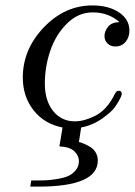

<svg xmlns="http://www.w3.org/2000/svg" viewBox="-20 -467 502 715"><path d="M64.9 -178.2Q64.9 -283.2 143.1 -365Q221.2 -446.8 324.2 -446.8Q384.3 -446.8 423.1 -420.9Q461.9 -395 461.9 -353Q461.9 -328.1 447.5 -311Q433.1 -293.9 409.2 -293.9Q392.1 -293.9 380.6 -304.9Q369.1 -315.9 369.1 -333Q369.1 -350.1 382.1 -366.9Q395 -383.8 424.8 -384.8Q383.8 -420.9 325.2 -420.9Q271 -420.9 229 -378.9Q187 -336.9 167 -277.3Q147 -217.8 147 -155.8Q147 -91.8 178 -53.5Q209 -15.1 258.8 -15.1Q293 -15.1 333.5 -35.2Q374 -55.2 401.9 -106Q402.8 -107.9 405 -112.5Q407.2 -117.2 408.7 -119.1Q410.2 -121.1 412.1 -124Q414.1 -127 417 -127.9Q419.9 -128.9 423.8 -128.9Q429.7 -128.9 432.4 -123Q435.1 -117.2 430.2 -106Q422.4 -88.9 409.2 -69.8Q396 -50.8 361.1 -25.9Q326.2 -1 282.2 7.8L273.9 62L282.2 64Q290 66.9 300 71.5Q310.1 76.2 320.1 83Q330.1 89.8 337.2 102.5Q344.2 115.2 344.2 130.9Q344.2 228 122.1 228H92.8L96.2 205.1H106Q130.9 205.1 147.5 204.6Q164.1 204.1 190.4 200Q216.8 195.8 232.9 189Q249 182.1 261.5 167.5Q273.9 152.8 273.9 132.8Q273.9 112.8 257.1 96.4Q240.2 80.1 201.2 78.1L212.9 7.8Q145 -5.4 105 -56.4Q64.9 -107.4 64.9 -178.2Z"/></svg>

Font: CMU Serif Extra
Style: RomanSlanted
Weight: 500
Italic angle: -9.46001°
Version: Version 0.7.0